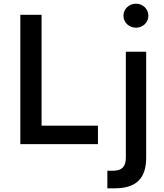

<svg xmlns="http://www.w3.org/2000/svg" viewBox="-20 -780 886 1039"><path d="M90 -700V0H510V-100H205V-700ZM561 239H601C718 239 771 184 771 74V-500H661V74C661 122 639 144 591 144H561ZM716 -630C753 -630 783 -659 783 -695C783 -731 753 -760 716 -760C678 -760 648 -731 648 -695C648 -659 678 -630 716 -630Z"/></svg>

Font: Goli Medium
Style: Regular
Weight: 500
Designer: jaikishan Patel
Foundry: MagicType
Version: Version 1.000;Glyphs 3.2 (3242)